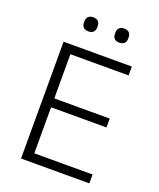

<svg xmlns="http://www.w3.org/2000/svg" viewBox="-159 -981 893 1078"><g transform="rotate(20 287.0 -442.0)"><path d="M99 0V-698H507V-645H159V-381H490V-328H159V-53H507V0ZM210 -800Q189 -800 179.5 -810.5Q170 -821 170 -837V-847Q170 -863 179.5 -873.5Q189 -884 210 -884Q230 -884 239.5 -873.5Q249 -863 249 -847V-837Q249 -821 239.5 -810.5Q230 -800 210 -800ZM394 -800Q374 -800 364.5 -810.5Q355 -821 355 -837V-847Q355 -863 364.5 -873.5Q374 -884 394 -884Q415 -884 424.5 -873.5Q434 -863 434 -847V-837Q434 -821 424.5 -810.5Q415 -800 394 -800Z"/></g></svg>

Font: IBM Plex Sans Arabic Light
Style: Regular
Weight: 300
Designer: Mike Abbink, Paul van der Laan, Pieter van Rosmalen, Wael Morcos, Khajak Apelian
Foundry: Bold Monday
Version: Version 1.2